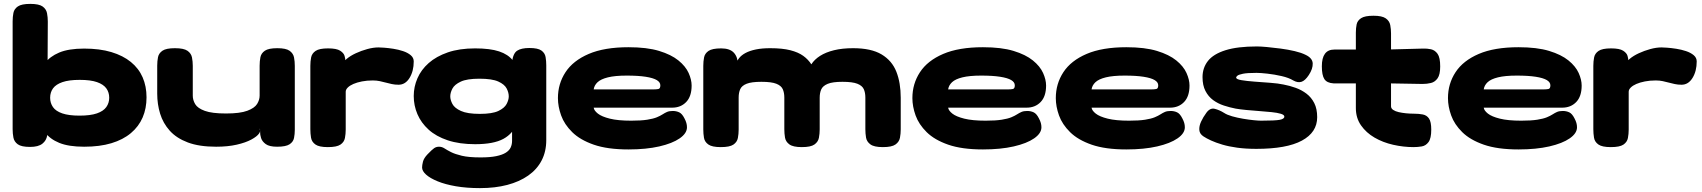

<svg xmlns="http://www.w3.org/2000/svg" viewBox="-20 -748 8756 988"><path d="M413 7Q333 7 284.5 -13Q236 -33 211 -68Q186 -103 177.5 -151Q169 -199 169 -254Q169 -301 177.5 -344.5Q186 -388 211 -422.5Q236 -457 284.5 -477.5Q333 -498 413 -498Q493 -498 553 -480Q613 -462 653.5 -429Q694 -396 714 -350Q734 -304 734 -247Q734 -190 714 -143.5Q694 -97 653.5 -63Q613 -29 553 -11Q493 7 413 7ZM389 -153Q445 -153 478.5 -164.5Q512 -176 527 -197Q542 -218 542 -245Q542 -273 527 -293.5Q512 -314 479 -325.5Q446 -337 390 -337Q335 -337 301.5 -325.5Q268 -314 253 -293.5Q238 -273 238 -245Q238 -218 252.5 -197Q267 -176 300.5 -164.5Q334 -153 389 -153ZM135 8Q90 8 71.5 -5.5Q53 -19 49 -40Q45 -61 45 -83V-638Q45 -661 49 -681.5Q53 -702 72 -715Q91 -728 136 -728Q181 -728 199.5 -714.5Q218 -701 222 -680Q226 -659 226 -637L223 -52Q219 -25 198 -8.5Q177 8 135 8Z M1092 7Q1005 7 946.5 -15Q888 -37 853.5 -75.5Q819 -114 804 -163Q789 -212 789 -266V-410Q789 -433 793 -453.5Q797 -474 816 -487Q835 -500 880 -500Q926 -500 945 -486.5Q964 -473 968 -452Q972 -431 972 -409V-256Q972 -233 984.5 -212Q997 -191 1034 -177.5Q1071 -164 1143 -164Q1215 -164 1252.5 -178Q1290 -192 1303 -213Q1316 -234 1316 -256V-410Q1316 -433 1320 -453.5Q1324 -474 1343 -487Q1362 -500 1407 -500Q1452 -500 1470.5 -486.5Q1489 -473 1493 -452.5Q1497 -432 1497 -409V-80Q1497 -58 1493 -38Q1489 -18 1470 -5.5Q1451 7 1406 7Q1366 7 1347.5 -6.5Q1329 -20 1323.5 -37.5Q1318 -55 1318.5 -69Q1319 -83 1317 -83L1313 -87Q1324 -77 1313.5 -61.5Q1303 -46 1273.5 -30Q1244 -14 1198 -3.5Q1152 7 1092 7Z M1667 9Q1622 9 1603 -4.5Q1584 -18 1580.5 -39.5Q1577 -61 1577 -83V-409Q1577 -432 1581 -452.5Q1585 -473 1604 -486Q1623 -499 1668 -499Q1712 -499 1730.5 -487Q1749 -475 1753 -460.5Q1757 -446 1757 -438L1741 -414Q1745 -429 1764 -445Q1783 -461 1811 -474Q1839 -487 1870 -495.5Q1901 -504 1928 -504Q1937 -504 1957.5 -502.5Q1978 -501 2004 -497Q2030 -493 2054 -485Q2078 -477 2093.5 -464Q2109 -451 2109 -432Q2109 -382 2087.5 -347Q2066 -312 2031 -312Q2012 -312 1996 -315.5Q1980 -319 1965 -323Q1950 -327 1934 -330.5Q1918 -334 1898 -334Q1868 -334 1842.5 -329Q1817 -324 1798.5 -316Q1780 -308 1769.5 -297.5Q1759 -287 1759 -276V-81Q1759 -59 1755 -38Q1751 -17 1732 -4Q1713 9 1667 9Z M2450 220Q2381 220 2326 210.5Q2271 201 2232 185Q2193 169 2172.5 150.5Q2152 132 2152 114Q2152 102 2156.5 84Q2161 66 2180 46Q2203 22 2214 14.5Q2225 7 2239 7Q2254 7 2267 15.5Q2280 24 2300.5 34.5Q2321 45 2356.5 53.5Q2392 62 2453 62Q2502 62 2533.5 55.5Q2565 49 2583 37.5Q2601 26 2608 10.5Q2615 -5 2615 -23V-429Q2620 -473 2641 -487Q2662 -501 2704 -501Q2748 -501 2766 -488Q2784 -475 2787.5 -454.5Q2791 -434 2791 -412V-27Q2791 32 2767 78Q2743 124 2698 155.5Q2653 187 2590.5 203.5Q2528 220 2450 220ZM2425 -6Q2344 -6 2284 -26Q2224 -46 2185.5 -81Q2147 -116 2128 -160.5Q2109 -205 2109 -254Q2109 -301 2128 -345Q2147 -389 2186 -423.5Q2225 -458 2284.5 -478.5Q2344 -499 2425 -499Q2502 -499 2548.5 -483.5Q2595 -468 2619 -437Q2643 -406 2651.5 -359.5Q2660 -313 2660 -251Q2660 -170 2640.5 -115.5Q2621 -61 2570.5 -33.5Q2520 -6 2425 -6ZM2449 -162Q2513 -162 2544.5 -177Q2576 -192 2587 -213Q2598 -234 2598 -252Q2598 -272 2587 -293Q2576 -314 2544 -328.5Q2512 -343 2447 -343Q2383 -343 2351 -328Q2319 -313 2308 -292Q2297 -271 2297 -252Q2297 -234 2308 -213Q2319 -192 2352 -177Q2385 -162 2449 -162Z M3214 21Q3106 21 3035.5 -3.5Q2965 -28 2924.5 -68Q2884 -108 2867.5 -154Q2851 -200 2851 -243Q2851 -317 2890 -376.5Q2929 -436 3009.5 -470.5Q3090 -505 3214 -505Q3309 -505 3371.5 -486Q3434 -467 3471 -437Q3508 -407 3523.5 -372.5Q3539 -338 3539 -308Q3539 -252 3511 -223Q3483 -194 3439 -194H3035Q3037 -179 3056.5 -163.5Q3076 -148 3118 -137.5Q3160 -127 3228 -127Q3279 -127 3310.5 -132Q3342 -137 3360 -144.5Q3378 -152 3389.5 -159.5Q3401 -167 3412.5 -172Q3424 -177 3442 -177Q3460 -177 3475 -170Q3490 -163 3502 -139Q3509 -126 3512 -115Q3515 -104 3515 -93Q3515 -62 3477.5 -36Q3440 -10 3372.5 5.5Q3305 21 3214 21ZM3035 -288H3344Q3358 -288 3368 -290Q3378 -292 3378 -309Q3378 -325 3359.5 -336Q3341 -347 3302.5 -353Q3264 -359 3205 -359Q3145 -359 3108.5 -350Q3072 -341 3055 -325Q3038 -309 3035 -288Z M3689 9Q3644 9 3625 -4.5Q3606 -18 3602.5 -39Q3599 -60 3599 -82V-409Q3599 -432 3603 -452.5Q3607 -473 3626 -486Q3645 -499 3691 -499Q3736 -499 3756.5 -476.5Q3777 -454 3777 -415H3767Q3771 -433 3783 -448.5Q3795 -464 3816.5 -475.5Q3838 -487 3869.5 -493.5Q3901 -500 3943 -500Q4006 -500 4047 -489.5Q4088 -479 4113.5 -460.5Q4139 -442 4155 -417Q4171 -442 4200 -460.5Q4229 -479 4271.5 -489.5Q4314 -500 4370 -500Q4463 -500 4516.5 -468Q4570 -436 4592.5 -379Q4615 -322 4615 -245V-82Q4615 -60 4611 -39Q4607 -18 4588 -4.5Q4569 9 4523 9Q4478 9 4459 -5Q4440 -19 4436.5 -40Q4433 -61 4433 -83V-246Q4433 -271 4425 -289Q4417 -307 4392 -317Q4367 -327 4315 -327Q4264 -327 4239 -316.5Q4214 -306 4206 -288Q4198 -270 4198 -245V-82Q4198 -60 4194 -39Q4190 -18 4171 -4.5Q4152 9 4106 9Q4061 9 4042 -5Q4023 -19 4019.5 -40Q4016 -61 4016 -83V-246Q4016 -271 4008 -289Q4000 -307 3975 -317Q3950 -327 3898 -327Q3847 -327 3822 -317Q3797 -307 3789 -289Q3781 -271 3781 -246V-81Q3781 -59 3777 -38Q3773 -17 3754 -4Q3735 9 3689 9Z M5038 21Q4930 21 4859.5 -3.5Q4789 -28 4748.5 -68Q4708 -108 4691.5 -154Q4675 -200 4675 -243Q4675 -317 4714 -376.5Q4753 -436 4833.5 -470.5Q4914 -505 5038 -505Q5133 -505 5195.5 -486Q5258 -467 5295 -437Q5332 -407 5347.5 -372.5Q5363 -338 5363 -308Q5363 -252 5335 -223Q5307 -194 5263 -194H4859Q4861 -179 4880.5 -163.5Q4900 -148 4942 -137.5Q4984 -127 5052 -127Q5103 -127 5134.5 -132Q5166 -137 5184 -144.5Q5202 -152 5213.5 -159.5Q5225 -167 5236.5 -172Q5248 -177 5266 -177Q5284 -177 5299 -170Q5314 -163 5326 -139Q5333 -126 5336 -115Q5339 -104 5339 -93Q5339 -62 5301.5 -36Q5264 -10 5196.5 5.5Q5129 21 5038 21ZM4859 -288H5168Q5182 -288 5192 -290Q5202 -292 5202 -309Q5202 -325 5183.5 -336Q5165 -347 5126.5 -353Q5088 -359 5029 -359Q4969 -359 4932.5 -350Q4896 -341 4879 -325Q4862 -309 4859 -288Z M5776 21Q5668 21 5597.5 -3.5Q5527 -28 5486.5 -68Q5446 -108 5429.5 -154Q5413 -200 5413 -243Q5413 -317 5452 -376.5Q5491 -436 5571.5 -470.5Q5652 -505 5776 -505Q5871 -505 5933.5 -486Q5996 -467 6033 -437Q6070 -407 6085.5 -372.5Q6101 -338 6101 -308Q6101 -252 6073 -223Q6045 -194 6001 -194H5597Q5599 -179 5618.5 -163.5Q5638 -148 5680 -137.5Q5722 -127 5790 -127Q5841 -127 5872.5 -132Q5904 -137 5922 -144.5Q5940 -152 5951.5 -159.5Q5963 -167 5974.5 -172Q5986 -177 6004 -177Q6022 -177 6037 -170Q6052 -163 6064 -139Q6071 -126 6074 -115Q6077 -104 6077 -93Q6077 -62 6039.5 -36Q6002 -10 5934.5 5.5Q5867 21 5776 21ZM5597 -288H5906Q5920 -288 5930 -290Q5940 -292 5940 -309Q5940 -325 5921.5 -336Q5903 -347 5864.5 -353Q5826 -359 5767 -359Q5707 -359 5670.5 -350Q5634 -341 5617 -325Q5600 -309 5597 -288Z M6445 18Q6390 18 6346.5 12Q6303 6 6269.5 -4Q6236 -14 6212 -25Q6188 -36 6173 -46Q6153 -59 6151.5 -79Q6150 -99 6160.5 -122Q6171 -145 6188 -168Q6207 -194 6231 -188Q6255 -182 6279 -167Q6294 -157 6320.5 -149.5Q6347 -142 6376.5 -137Q6406 -132 6431 -129.5Q6456 -127 6469 -127Q6542 -127 6565.5 -131.5Q6589 -136 6589 -148Q6589 -157 6571 -162.5Q6553 -168 6523.5 -171Q6494 -174 6460 -176.5Q6426 -179 6394 -182Q6362 -185 6339 -189Q6308 -195 6277.5 -205Q6247 -215 6222.5 -233Q6198 -251 6183 -280Q6168 -309 6168 -351Q6168 -399 6196 -434.5Q6224 -470 6286 -489.5Q6348 -509 6448 -509Q6467 -509 6499.5 -506Q6532 -503 6570 -498Q6608 -493 6642 -485Q6676 -477 6698 -466Q6734 -449 6735 -421.5Q6736 -394 6715 -362Q6696 -333 6677 -327Q6658 -321 6635 -334Q6612 -348 6575 -356.5Q6538 -365 6502 -369Q6466 -373 6446 -373Q6398 -373 6376 -368.5Q6354 -364 6347.5 -358.5Q6341 -353 6341 -349Q6341 -340 6368 -335.5Q6395 -331 6435 -328Q6475 -325 6516 -322Q6557 -319 6585 -313Q6617 -307 6647.5 -296Q6678 -285 6703 -266Q6728 -247 6743 -217.5Q6758 -188 6758 -145Q6758 -67 6679.5 -24.5Q6601 18 6445 18Z M7254 9Q7202 9 7149 -3Q7096 -15 7053 -40Q7010 -65 6983.5 -103Q6957 -141 6957 -192V-580Q6957 -603 6961 -622.5Q6965 -642 6984 -654.5Q7003 -667 7048 -667Q7092 -667 7111 -653.5Q7130 -640 7134 -619Q7138 -598 7138 -576V-201Q7138 -190 7149 -182.5Q7160 -175 7177.5 -171Q7195 -167 7215.5 -165Q7236 -163 7255 -163Q7281 -163 7301.5 -159Q7322 -155 7333.5 -138Q7345 -121 7345 -81Q7345 -36 7331 -17Q7317 2 7296 5.5Q7275 9 7254 9ZM6846 -493H7113L7301 -498Q7323 -499 7343.5 -494.5Q7364 -490 7377.5 -471Q7391 -452 7391 -406Q7391 -364 7377.5 -345Q7364 -326 7343.5 -321Q7323 -316 7300 -316L7123 -319H6842Q6808 -321 6795 -341Q6782 -361 6782 -407Q6782 -450 6798 -471.5Q6814 -493 6846 -493Z M7794 21Q7686 21 7615.5 -3.5Q7545 -28 7504.5 -68Q7464 -108 7447.5 -154Q7431 -200 7431 -243Q7431 -317 7470 -376.5Q7509 -436 7589.5 -470.5Q7670 -505 7794 -505Q7889 -505 7951.5 -486Q8014 -467 8051 -437Q8088 -407 8103.5 -372.5Q8119 -338 8119 -308Q8119 -252 8091 -223Q8063 -194 8019 -194H7615Q7617 -179 7636.5 -163.5Q7656 -148 7698 -137.5Q7740 -127 7808 -127Q7859 -127 7890.5 -132Q7922 -137 7940 -144.5Q7958 -152 7969.5 -159.5Q7981 -167 7992.5 -172Q8004 -177 8022 -177Q8040 -177 8055 -170Q8070 -163 8082 -139Q8089 -126 8092 -115Q8095 -104 8095 -93Q8095 -62 8057.5 -36Q8020 -10 7952.5 5.5Q7885 21 7794 21ZM7615 -288H7924Q7938 -288 7948 -290Q7958 -292 7958 -309Q7958 -325 7939.5 -336Q7921 -347 7882.5 -353Q7844 -359 7785 -359Q7725 -359 7688.5 -350Q7652 -341 7635 -325Q7618 -309 7615 -288Z M8269 9Q8224 9 8205 -4.5Q8186 -18 8182.5 -39.5Q8179 -61 8179 -83V-409Q8179 -432 8183 -452.5Q8187 -473 8206 -486Q8225 -499 8270 -499Q8314 -499 8332.5 -487Q8351 -475 8355 -460.5Q8359 -446 8359 -438L8343 -414Q8347 -429 8366 -445Q8385 -461 8413 -474Q8441 -487 8472 -495.5Q8503 -504 8530 -504Q8539 -504 8559.5 -502.5Q8580 -501 8606 -497Q8632 -493 8656 -485Q8680 -477 8695.5 -464Q8711 -451 8711 -432Q8711 -382 8689.5 -347Q8668 -312 8633 -312Q8614 -312 8598 -315.5Q8582 -319 8567 -323Q8552 -327 8536 -330.5Q8520 -334 8500 -334Q8470 -334 8444.5 -329Q8419 -324 8400.5 -316Q8382 -308 8371.5 -297.5Q8361 -287 8361 -276V-81Q8361 -59 8357 -38Q8353 -17 8334 -4Q8315 9 8269 9Z"/></svg>

Font: Fredoka Expanded
Style: Bold
Weight: 700
Width: 7
Designer: Ben Nathan
Foundry: Milena B. Brandão, Ben Nathan
Version: Version 2.001